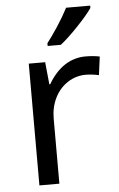

<svg xmlns="http://www.w3.org/2000/svg" viewBox="-54 -804 522 842"><g transform="rotate(-5 206.5 -383.0)"><path d="M174.3 -606H232.4C252.9 -622.1 278.3 -645.5 308.6 -677.2C338.9 -709 361.3 -734.9 375.5 -755.9V-766.1H269.5C256.3 -740.7 240.7 -713.9 221.7 -685.1C202.6 -656.2 186.5 -633.8 174.3 -618.2ZM335 -545.9C269 -545.9 211.9 -508.8 170.9 -438H167L157.2 -536.1H85V0H172.9V-286.1C172.9 -319.8 179.7 -350.1 193.4 -377.9C220.7 -432.6 272.5 -465.8 329.1 -465.8C348.1 -465.8 367.2 -463.4 387.2 -459L397.9 -540C379.9 -543.9 358.9 -545.9 335 -545.9Z"/></g></svg>

Font: Noto Reveo Sans
Style: Regular
Weight: 400
Designer: Monotype Design team
Foundry: Monotype Imaging Inc.
Version: Version 1.04